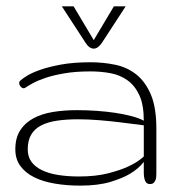

<svg xmlns="http://www.w3.org/2000/svg" viewBox="-20 -580 556 605"><path d="M67.4 -109.4Q67.4 -85.9 79.3 -69.8Q91.3 -53.7 112.8 -43.5Q134.3 -33.2 163.8 -28.6Q193.4 -23.9 228.5 -23.9Q281.7 -23.9 320.1 -33.7Q358.4 -43.5 383.8 -55.2Q413.6 -68.8 433.1 -86.9V-185.1Q397 -189.9 360.8 -194.3Q329.6 -198.2 293.7 -201.2Q257.8 -204.1 226.6 -204.1Q189 -204.1 159.4 -199.7Q129.9 -195.3 109.4 -184.6Q88.9 -173.8 78.1 -155.5Q67.4 -137.2 67.4 -109.4ZM265.1 -355Q218.8 -355 184.1 -349.1Q149.4 -343.3 124.5 -335Q99.6 -326.7 83.7 -317.9Q67.9 -309.1 59.1 -303.2Q55.2 -300.8 50.8 -302.7Q46.4 -304.7 43.5 -309.1Q40.5 -313.5 40.5 -318.6Q40.5 -323.7 45.4 -327.1Q49.8 -331.5 64.5 -340.8Q79.1 -350.1 105.7 -359.6Q132.3 -369.1 171.9 -376.5Q211.4 -383.8 265.6 -383.8Q304.7 -383.8 342 -376.2Q379.4 -368.7 408.4 -346.2Q437.5 -323.7 455.1 -282.7Q472.7 -241.7 472.7 -174.8V-34.2Q472.7 -28.3 472.2 -22.5Q471.7 -16.6 469.5 -11.5Q467.3 -6.3 463.4 -3.2Q459.5 0 452.6 0Q441.4 0 437.3 -10.3Q433.1 -20.5 433.1 -36.1V-69.8Q416.5 -48.3 389.2 -32.2Q365.7 -18.1 327.1 -6.6Q288.6 4.9 232.4 4.9Q189.9 4.9 152.6 -1.5Q115.2 -7.8 87.6 -21.5Q60.1 -35.2 44.2 -56.9Q28.3 -78.6 28.3 -109.4Q28.3 -145 43.2 -168.7Q58.1 -192.4 84.5 -206.8Q110.8 -221.2 146.2 -227.1Q181.6 -232.9 222.7 -232.9Q253.9 -232.9 284.9 -230.7Q315.9 -228.5 343.5 -224.4Q371.1 -220.2 394.3 -214.1Q417.5 -208 433.1 -199.7Q433.1 -249.5 419.2 -279.8Q405.3 -310.1 381.8 -326.9Q358.4 -343.8 328.1 -349.4Q297.9 -355 265.1 -355ZM275.4 -453.6 338.9 -560.1H376L301.3 -445.3Q288.6 -426.8 275.4 -426.8Q261.2 -426.8 249.5 -445.3L174.8 -560.1H211.9Z"/></svg>

Font: Gruppo
Style: Regular
Weight: 400
Foundry: Vernon Adams
Version: Version 1.000